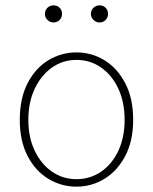

<svg xmlns="http://www.w3.org/2000/svg" viewBox="-20 -686 572 718"><path d="M266 12Q209 12 160.5 -17.5Q112 -47 83 -103Q54 -159 54 -238Q54 -318 83 -374.5Q112 -431 160.5 -460.5Q209 -490 266 -490Q323 -490 371 -460.5Q419 -431 448.5 -374.5Q478 -318 478 -238Q478 -159 448.5 -103Q419 -47 371 -17.5Q323 12 266 12ZM266 -16Q317 -16 358 -44Q399 -72 422.5 -122Q446 -172 446 -238Q446 -304 422.5 -354.5Q399 -405 358 -433.5Q317 -462 266 -462Q215 -462 174.5 -433.5Q134 -405 110 -354.5Q86 -304 86 -238Q86 -172 110 -122Q134 -72 174.5 -44Q215 -16 266 -16ZM180 -602Q167 -602 157.5 -611.5Q148 -621 148 -634Q148 -648 157.5 -657Q167 -666 180 -666Q194 -666 203 -657Q212 -648 212 -634Q212 -621 203 -611.5Q194 -602 180 -602ZM352 -602Q339 -602 329.5 -611.5Q320 -621 320 -634Q320 -648 329.5 -657Q339 -666 352 -666Q366 -666 375 -657Q384 -648 384 -634Q384 -621 375 -611.5Q366 -602 352 -602Z"/></svg>

Font: Source Sans 3
Style: Regular
Weight: 200
Designer: Paul D. Hunt
Foundry: Adobe
Version: Version 3.046;hotconv 1.0.118;makeotfexe 2.5.65603